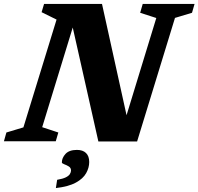

<svg xmlns="http://www.w3.org/2000/svg" viewBox="-47 -718 1009 976"><path d="M612 -61 570.5 -48 747.5 -626.5 665.5 -653 678.5 -698H942L929 -653L842.5 -627L650 1H453L313 -621.5L340.5 -636L167.5 -71.5L249.5 -44.5L236.5 0H-27L-14.5 -44.5L72 -70.5L240.5 -618.5L164.5 -656L177 -698H471.5ZM267.5 107.5Q267.5 84.5 286.2 64.2Q305 44 344 44Q374 44 390.2 59.8Q406.5 75.5 406.5 105.5Q406.5 134.5 391 162.2Q375.5 190 338.8 210.2Q302 230.5 237 238L243.5 196Q272.5 191 287.5 183.5Q302.5 176 308.2 166.8Q314 157.5 314 148.5Q314 135 302.5 128Q291 121 279.2 116.8Q267.5 112.5 267.5 107.5Z"/></svg>

Font: Newsreader 9pt
Style: Bold Italic
Weight: 700
Italic angle: -17°
Designer: Hugues Gentile
Foundry: Production Type
Version: Version 1.003